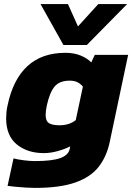

<svg xmlns="http://www.w3.org/2000/svg" viewBox="-20 -742 647 938"><path d="M290 -522 178 -722H312L361 -613L460 -722H601L404 -522ZM151 176Q135 176 108 174.5Q81 173 55.5 170.5Q30 168 17 166L46 32Q65 37 96 41Q127 45 150 45Q233 45 274 30.5Q315 16 321 -16L323 -27Q298 -14 262.5 -4Q227 6 194 6Q114 6 62 -36.5Q10 -79 10 -164Q10 -178 11.5 -194Q13 -210 17 -227Q43 -353 113.5 -418.5Q184 -484 300 -484Q342 -484 374.5 -470.5Q407 -457 426 -437L443 -474H606L516 -48Q501 23 462 73Q423 123 348 149.5Q273 176 151 176ZM271 -130Q318 -130 350 -155L385 -319Q373 -333 358 -340.5Q343 -348 321 -348Q271 -348 247 -319.5Q223 -291 209 -228Q203 -200 203 -180Q203 -151 219 -140.5Q235 -130 271 -130Z"/></svg>

Font: Kanit
Style: Bold Italic
Weight: 700
Italic angle: -12°
Designer: Katatrad Team
Foundry: CadsonDemak
Version: Version 2.000; ttfautohint (v1.8.3)